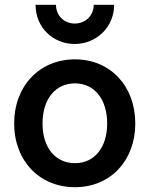

<svg xmlns="http://www.w3.org/2000/svg" viewBox="-20 -763 622 799"><path d="M292 16C439 16 543 -94 543 -249C543 -405 439 -516 292 -516C144 -516 39 -405 39 -249C39 -94 144 16 292 16ZM292 -84C210 -84 157 -149 157 -249C157 -350 210 -416 292 -416C373 -416 426 -350 426 -249C426 -149 373 -84 292 -84ZM291 -580C380 -580 455 -649 455 -743H370C370 -697 334 -665 291 -665C248 -665 213 -697 213 -743H128C128 -649 200 -580 291 -580Z"/></svg>

Font: Uncut Sans Semibold
Style: Regular
Weight: 600
Designer: Kasper Nordkvist
Foundry: UNCUT.wtf
Version: Version 1.304;Glyphs 3.2 (3246)